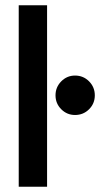

<svg xmlns="http://www.w3.org/2000/svg" viewBox="-20 -708 380 728"><path d="M158.5 0H51V-688H158.5ZM264.5 -272Q234 -272 212.2 -293.8Q190.5 -315.5 190.5 -346.5Q190.5 -377.5 212.2 -399.5Q234 -421.5 264.5 -421.5Q296 -421.5 317.8 -399.5Q339.5 -377.5 339.5 -346.5Q339.5 -315.5 317.8 -293.8Q296 -272 264.5 -272Z"/></svg>

Font: League Spartan Medium
Style: Regular
Weight: 500
Foundry: The League of Moveable Type
Version: Version 2.002